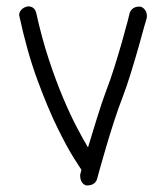

<svg xmlns="http://www.w3.org/2000/svg" viewBox="-20 -558 516 602"><path d="M420.9 -537.1Q429.7 -534.2 435.5 -525.9Q441.4 -517.6 440.4 -502.9Q439.5 -501 432.1 -474.1Q424.8 -447.3 414.1 -409.2Q403.3 -371.1 390.1 -328.6Q377 -286.1 364.3 -252.9Q351.6 -220.7 337.4 -176.8Q323.2 -132.8 311.5 -92.8Q299.8 -52.7 292 -24.9Q284.2 2.9 284.2 3.9Q277.3 24.4 250 23.4Q230.5 16.6 231.4 -10.7L235.4 -25.4Q233.4 -28.3 211.9 -62Q190.4 -95.7 160.2 -157.2Q129.9 -218.8 97.2 -307.6Q64.5 -396.5 40 -510.7Q40 -519.5 46.9 -527.3Q53.7 -535.2 67.4 -538.1Q88.9 -538.1 93.8 -516.6Q111.3 -437.5 133.3 -371.1Q155.3 -304.7 177.7 -251.5Q200.2 -198.2 220.7 -159.2Q241.2 -120.1 255.9 -95.7Q268.6 -137.7 283.7 -186.5Q298.8 -235.4 312.5 -272.5Q325.2 -304.7 338.4 -346.7Q351.6 -388.7 362.3 -426.3Q373 -463.9 379.9 -490.2Q386.7 -516.6 386.7 -517.6Q389.6 -526.4 397.9 -532.2Q406.2 -538.1 420.9 -537.1Z"/></svg>

Font: Coming Soon
Style: Regular
Weight: 400
Designer: Dathan Boardman
Foundry: Open Window
Version: Version 1.002